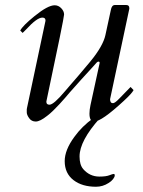

<svg xmlns="http://www.w3.org/2000/svg" viewBox="-20 -459 554 746"><path d="M482.4 -427.7V-424.8Q482.4 -423.3 407.7 -73.7Q407.7 -58.1 418.9 -58.1Q426.3 -58.1 442.9 -75.4Q459.5 -92.8 487.3 -121.1L499 -108.9Q492.7 -96.2 460.9 -66.9Q374.5 13.2 345.7 13.2Q327.6 13.2 327.6 -17.6Q327.6 -32.2 331.5 -50.3L367.2 -214.4Q367.2 -219.7 363 -219.7Q358.9 -219.7 355.2 -215.6Q351.6 -211.4 344 -202.9Q336.4 -194.3 323.5 -180.4Q310.5 -166.5 297.4 -151.9Q260.3 -110.8 251 -99.9Q241.7 -88.9 232.2 -77.9Q222.7 -66.9 211.4 -54.7Q200.2 -42.5 187.7 -30.3Q175.3 -18.1 163.1 -8.8Q135.3 13.2 118.9 13.2Q102.5 13.2 93.3 0.2Q84 -12.7 84 -22.5V-34.2Q84 -37.1 85 -40L156.7 -377.9V-379.9Q156.7 -390.6 144.5 -390.6Q123.5 -390.6 81.1 -344.2Q71.8 -334.5 67.9 -331.1L58.6 -340.3Q68.4 -359.4 114.3 -396.5Q166 -438.5 192.4 -438.5Q207 -438.5 218 -427Q229 -415.5 229 -402.6Q229 -389.6 160.2 -64.9V-63Q160.2 -52.2 172.4 -52.2Q188.5 -52.2 232.9 -105Q244.1 -118.2 256.8 -132.8Q269.5 -147.5 282.2 -162.1Q309.6 -194.3 331.1 -220.2Q380.4 -280.3 389.6 -322.8L410.6 -419.9Q414.1 -439.5 426.3 -439.5H470.7Q482.4 -439.5 482.4 -427.7ZM368.2 0Q289.1 88.4 289.1 148.9Q289.1 181.2 303.2 197.8Q328.6 227.1 366.2 227.1Q392.1 227.1 405 221.9Q418 216.8 421.9 216.8Q425.8 216.8 425.8 222.7Q425.8 228.5 419.2 237.1Q412.6 245.6 401.9 252Q379.4 266.6 353 266.6Q326.7 266.6 304.7 260.3Q282.7 253.9 266.1 241.2Q231.4 214.8 231.4 167Q231.4 124 268.6 73.2Q298.8 31.2 342.8 0Z"/></svg>

Font: Cardo-Italic
Style: Italic
Weight: 400
Italic angle: -12°
Designer: David J. Perry
Foundry: David J. Perry
Version: Version 0.991